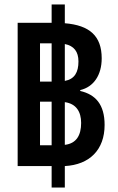

<svg xmlns="http://www.w3.org/2000/svg" viewBox="-20 -780 528 859"><path d="M59 -37H211V59H270V-37C381 -43 448 -110 448 -221C448 -312 408 -357 339 -373V-377C399 -391 435 -444 435 -519C435 -619 381 -667 270 -676V-760H211V-678H59ZM159 -415V-586H211V-415ZM331 -505C331 -457 314 -426 270 -418V-583C311 -575 331 -549 331 -505ZM159 -130V-325H211V-130ZM343 -230C343 -175 322 -138 270 -132V-323C321 -316 343 -280 343 -230Z"/></svg>

Font: Noto Sans Thai Cond SemBd
Style: Regular
Weight: 600
Width: 3
Designer: Monotype Design Team
Foundry: Monotype Imaging Inc.
Version: Version 2.002